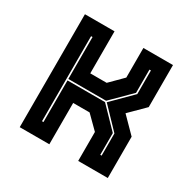

<svg xmlns="http://www.w3.org/2000/svg" viewBox="-126 -668 797 795"><g transform="rotate(30 273.0 -270.0)"><path d="M62.5 0V-540H204V-339H282.5L342 -398.5V-540H483.5V-339L413 -269L483.5 -197.5V0H342V-138.5L282.5 -197.5H204V0ZM130 -67.5H137V-266.5H316.5L408.5 -171.5V-67.5H415V-173.5L323 -269.5L415.5 -362V-475H408.5V-364L317.5 -273.5H137V-474H130Z"/></g></svg>

Font: Tourney Thin ExtraBold
Style: Regular
Weight: 800
Version: Version 1.015